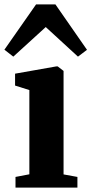

<svg xmlns="http://www.w3.org/2000/svg" viewBox="-41 -853 416 873"><path d="M29.5 0V-48.5L92.5 -60.5V-443.5L27.5 -464V-518L214.5 -551H221.5L248 -530.5V-60L311 -48.5V0ZM19.5 -595.5 -21 -627 123 -833H211L354.5 -626.5L313.5 -595.5L167 -730Z"/></svg>

Font: Merriweather 60pt ExtraBold
Style: Regular
Weight: 800
Version: Version 2.100